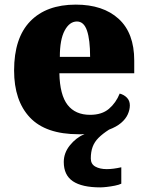

<svg xmlns="http://www.w3.org/2000/svg" viewBox="-20 -571 638 831"><path d="M414 240Q335 240 295.5 213.5Q256 187 256 130Q256 91 282.5 58Q309 25 346 9Q340 10 333.5 10Q327 10 320 10Q178 10 109.5 -62.5Q41 -135 41 -266Q41 -407 111 -479Q181 -551 308 -551Q426 -551 493.5 -489.5Q561 -428 561 -309V-254H237Q239 -160 272.5 -117Q306 -74 370 -74Q421 -74 451.5 -100Q482 -126 498 -166Q517 -161 529.5 -148Q542 -135 542 -115Q542 -96 533 -76Q524 -56 504 -39Q484 -22 452 -10Q424 8 406.5 25.5Q389 43 381 64.5Q373 86 373 115Q373 139 392.5 150Q412 161 442 161Q456 161 471.5 159Q487 157 505 153V224Q495 229 477.5 232.5Q460 236 442.5 238Q425 240 414 240ZM370 -325Q370 -399 356.5 -438.5Q343 -478 313 -478Q281 -478 260 -439Q239 -400 239 -325Z"/></svg>

Font: Noto Serif Khmer Black
Style: Regular
Weight: 900
Version: Version 2.003